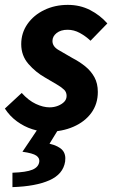

<svg xmlns="http://www.w3.org/2000/svg" viewBox="-25 -528 469 787"><path d="M170 12Q140 12 107 1.5Q74 -9 44.5 -30.5Q15 -52 -5 -83L64 -147Q92 -116 122 -102Q152 -88 178 -88Q197 -88 213 -94.5Q229 -101 238.5 -111Q248 -121 248 -135Q248 -150 238 -160Q228 -170 208.5 -181.5Q189 -193 160 -210Q121 -232 91.5 -266Q62 -300 62 -347Q62 -393 87.5 -429.5Q113 -466 156.5 -487Q200 -508 253 -508Q303 -508 344 -487Q385 -466 415 -432L346 -361Q326 -380 302 -393Q278 -406 252 -406Q224 -406 207 -392.5Q190 -379 190 -360Q190 -337 216 -322.5Q242 -308 272 -290Q301 -275 324.5 -256Q348 -237 362 -211.5Q376 -186 376 -151Q376 -102 349.5 -65.5Q323 -29 276 -8.5Q229 12 170 12ZM26 239V180Q83 178 108 167.5Q133 157 136 135Q138 120 124 110Q110 100 67 94L133 -4H218L178 61Q215 70 230.5 87Q246 104 242 134Q234 186 177.5 211Q121 236 26 239Z"/></svg>

Font: Source Sans 3 ExtraLight
Style: Bold Italic
Weight: 700
Italic angle: -11°
Version: Version 3.052;hotconv 1.1.0;makeotfexe 2.6.0